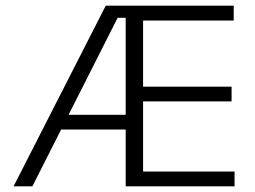

<svg xmlns="http://www.w3.org/2000/svg" viewBox="-20 -659 901 679"><path d="M94.5 0H28L354 -639H436V-596H396ZM446.5 -201H173V-253H446.5ZM809.5 0H443V-52.5H809.5ZM486 0H424.5V-639H486ZM799 -300.5H459.5V-352.5H799ZM806.5 -586.5H442.5V-639H806.5Z"/></svg>

Font: Anek Devanagari Light
Style: Regular
Weight: 300
Designer: Kailash Malviya (Devanagari) & Yesha Goshar (Latin)
Foundry: Ek Type
Version: Version 1.003